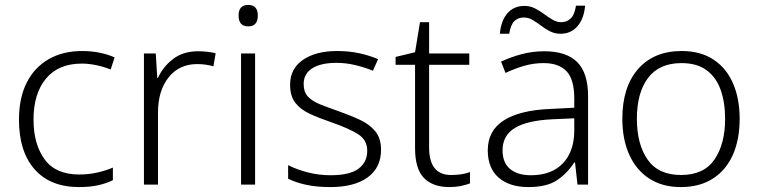

<svg xmlns="http://www.w3.org/2000/svg" viewBox="-20 -749 3078 779"><path d="M301 10Q184 10 120.5 -62Q57 -134 57 -263Q57 -353 89 -415Q121 -477 178.5 -509.5Q236 -542 313 -542Q351 -542 385 -535Q419 -528 445 -516L429 -467Q402 -478 371 -484.5Q340 -491 312 -491Q217 -491 166.5 -430Q116 -369 116 -264Q116 -164 161 -102.5Q206 -41 301 -41Q340 -41 375 -49Q410 -57 438 -69V-18Q412 -5 378.5 2.5Q345 10 301 10Z M783 -541Q822 -541 855 -533L846 -480Q814 -489 780 -489Q707 -489 664 -435Q621 -381 621 -292V0H564V-532H612L618 -433H621Q641 -478 682 -509.5Q723 -541 783 -541Z M987 -729Q1026 -729 1026 -686Q1026 -642 987 -642Q948 -642 948 -686Q948 -729 987 -729ZM1015 -532V0H958V-532Z M1526 -141Q1526 -69 1472 -29.5Q1418 10 1320 10Q1264 10 1221 0.5Q1178 -9 1149 -24V-79Q1184 -61 1229 -49.5Q1274 -38 1321 -38Q1399 -38 1434.5 -64.5Q1470 -91 1470 -137Q1470 -181 1433 -204.5Q1396 -228 1324 -253Q1274 -270 1236.5 -287.5Q1199 -305 1178 -332Q1157 -359 1157 -406Q1157 -470 1209 -506Q1261 -542 1348 -542Q1396 -542 1437.5 -533Q1479 -524 1514 -509L1493 -462Q1462 -475 1423 -484.5Q1384 -494 1345 -494Q1282 -494 1247 -472Q1212 -450 1212 -408Q1212 -376 1229 -357.5Q1246 -339 1278 -326Q1310 -313 1356 -297Q1404 -280 1442 -262Q1480 -244 1503 -216Q1526 -188 1526 -141Z M1810 -39Q1832 -39 1852 -42Q1872 -45 1887 -51V-5Q1872 1 1850 5.5Q1828 10 1803 10Q1736 10 1700 -27Q1664 -64 1664 -148V-486H1585V-518L1664 -537L1684 -659H1721V-532H1884V-486H1721V-151Q1721 -39 1810 -39Z M2188 -541Q2278 -541 2322 -497Q2366 -453 2366 -358V0H2323L2313 -90H2310Q2281 -45 2239.5 -17.5Q2198 10 2124 10Q2047 10 2003 -28.5Q1959 -67 1959 -139Q1959 -219 2024 -260.5Q2089 -302 2213 -307L2310 -312V-349Q2310 -427 2278.5 -460Q2247 -493 2186 -493Q2145 -493 2107 -482Q2069 -471 2031 -453L2013 -499Q2051 -517 2095.5 -529Q2140 -541 2188 -541ZM2220 -265Q2118 -260 2068.5 -229.5Q2019 -199 2019 -139Q2019 -89 2049.5 -63.5Q2080 -38 2134 -38Q2217 -38 2263 -85.5Q2309 -133 2310 -217V-269ZM2008 -612Q2013 -666 2039 -695.5Q2065 -725 2108 -725Q2131 -725 2150.5 -715Q2170 -705 2187.5 -692Q2205 -679 2222 -669Q2239 -659 2257 -659Q2279 -659 2295 -673.5Q2311 -688 2317 -726H2354Q2349 -672 2322.5 -642Q2296 -612 2254 -612Q2231 -612 2211.5 -622Q2192 -632 2175 -645Q2158 -658 2141 -668Q2124 -678 2105 -678Q2082 -678 2067 -663.5Q2052 -649 2046 -612Z M2981 -267Q2981 -183 2953.5 -121Q2926 -59 2872.5 -24.5Q2819 10 2742 10Q2668 10 2615 -24Q2562 -58 2533.5 -120.5Q2505 -183 2505 -267Q2505 -396 2569 -469Q2633 -542 2746 -542Q2822 -542 2874.5 -507.5Q2927 -473 2954 -411Q2981 -349 2981 -267ZM2564 -267Q2564 -164 2607.5 -101.5Q2651 -39 2743 -39Q2836 -39 2879 -102Q2922 -165 2922 -267Q2922 -333 2904 -384Q2886 -435 2847 -464Q2808 -493 2745 -493Q2655 -493 2609.5 -433Q2564 -373 2564 -267Z"/></svg>

Font: Noto Sans Arabic Light
Style: Regular
Weight: 300
Designer: Monotype Design Team, Nadine Chahine, Nizar Qandah and Khaled Hosny
Foundry: Monotype Imaging Inc.
Version: Version 2.012; ttfautohint (v1.8.4.7-5d5b)